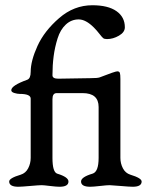

<svg xmlns="http://www.w3.org/2000/svg" viewBox="-20 -710 575 732"><path d="M295 -355H196Q180 -355 180 -332V-108Q180 -54 198 -48Q241 -35 241 -18Q241 2 207 2Q195 2 170.5 -1Q146 -4 139 -4Q129 -4 95 -1Q61 2 50 2Q15 2 15 -18Q15 -31 59 -44Q78 -50 87.5 -68.5Q97 -87 97 -108V-334Q97 -352 55 -352Q46 -352 34.5 -355.5Q23 -359 23 -366Q23 -384 84 -406Q97 -411 97 -436Q97 -478 123 -535Q149 -592 205.5 -641Q262 -690 332 -690Q392 -690 424 -667.5Q456 -645 456 -606Q456 -587 433.5 -574Q411 -561 388 -561Q378 -561 373.5 -564.5Q369 -568 359 -581Q349 -594 338 -605Q307 -636 280 -636Q252 -636 231 -616.5Q210 -597 199.5 -563.5Q189 -530 184.5 -495.5Q180 -461 180 -423Q180 -410 202 -410L325 -412Q352 -412 360 -415Q419 -438 427 -438Q435 -438 437 -432Q439 -426 439 -409V-108Q439 -87 448.5 -68.5Q458 -50 477 -44Q520 -31 520 -18Q520 2 486 2Q474 2 439.5 -1Q405 -4 398 -4Q388 -4 361.5 -1Q335 2 324 2Q289 2 289 -18Q289 -35 333 -48Q356 -55 356 -108V-302Q356 -355 295 -355Z"/></svg>

Font: EB Garamond 08
Style: Regular
Weight: 400
Version: Version 0.016 ; ttfautohint (v1.5)